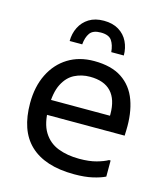

<svg xmlns="http://www.w3.org/2000/svg" viewBox="-114 -849 824 945"><g transform="rotate(15 298.5 -376.0)"><path d="M352 8Q276 8 219.5 -10.5Q163 -29 125.5 -65Q88 -101 70 -153.5Q52 -206 52 -274Q52 -359 83.5 -422.5Q115 -486 171.5 -521Q228 -556 304 -556Q392 -556 446 -520Q500 -484 523.5 -419Q547 -354 544 -268L543 -240H116V-316H448V-324Q448 -399 412 -437.5Q376 -476 304 -476Q262 -476 226 -458Q190 -440 168 -397Q146 -354 146 -280V-274Q146 -197 173 -153Q200 -109 247.5 -90.5Q295 -72 356 -72Q407 -72 443 -82Q479 -92 500 -104H508V-22Q484 -10 445 -1Q406 8 352 8ZM299 -760Q344 -760 375 -741Q406 -722 421.5 -690Q437 -658 437 -620H373Q370 -656 355 -678Q340 -700 299 -700Q259 -700 243.5 -678Q228 -656 225 -620H161Q161 -658 177 -690Q193 -722 223.5 -741Q254 -760 299 -760Z"/></g></svg>

Font: Kufam
Style: Regular
Weight: 400
Designer: Wael Morcos, Artur Schmal
Foundry: Original Type
Version: Version 1.301; ttfautohint (v1.8.3)